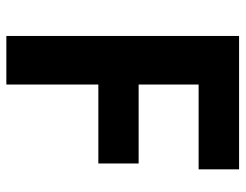

<svg xmlns="http://www.w3.org/2000/svg" viewBox="-102 -652 754 589"><g transform="rotate(90 274.5 -357.0)"><path d="M238.8 0H89.8V-713.9H499V-589.8H238.8V-405.8H481V-282.2H238.8Z"/></g></svg>

Font: Zoram GWebM
Style: Bold
Weight: 700
Foundry: Ascender Corporation
Version: Version 1.000